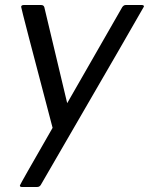

<svg xmlns="http://www.w3.org/2000/svg" viewBox="-20 -525 592 763"><path d="M128 218H66Q59 218 59 212Q59 209 189 -17Q64 -491 64 -498Q65 -505 74 -505H144Q153 -505 156 -497L247 -115L466 -497Q472 -505 479 -505H544Q552 -505 552 -499Q552 -497 142 210Q137 218 128 218Z"/></svg>

Font: YamahaIndonesia935. App
Style: Italic
Weight: 400
Italic angle: -10°
Designer: Dalton Maag Ltd
Foundry: Dalton Maag Ltd
Version: Version 1.002; January 01, 2024; Regular/Italic